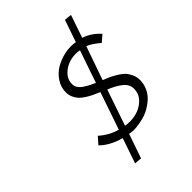

<svg xmlns="http://www.w3.org/2000/svg" viewBox="-246 -865 1091 1091"><g transform="rotate(-45 300.0 -319.5)"><path d="M230 111.8 186 107.9 237.8 -43Q157.2 -65.4 110.8 -111.8L147 -152.8Q196.3 -108.9 255.9 -92.8L333 -317.9Q307.6 -328.6 290.8 -336.7Q273.9 -344.7 253.7 -357.7Q233.4 -370.6 221.4 -383.8Q209.5 -397 201.2 -415.5Q192.9 -434.1 192.9 -455.1Q192.9 -496.6 216.1 -531.5Q239.3 -566.4 274.9 -586.9Q310.5 -607.4 353.3 -616Q396 -624.5 435.1 -617.2L481 -751L524.9 -746.1L478 -608.9Q532.2 -591.8 575.2 -543.9L536.1 -509.8Q490.2 -548.8 460.9 -559.1L390.1 -356.9Q416.5 -346.7 435.1 -337.9Q453.6 -329.1 475.3 -315.4Q497.1 -301.8 510 -287.1Q522.9 -272.5 532 -251.7Q541 -231 541 -207Q541 -175.8 528.6 -147.9Q516.1 -120.1 495.6 -100.3Q475.1 -80.6 448.2 -64.9Q421.4 -49.3 392.3 -42Q363.3 -34.7 334.5 -31.7Q305.7 -28.8 280.8 -35.2ZM352.1 -373 418.9 -567.9Q383.3 -575.7 344.7 -565.7Q306.2 -555.7 278.6 -528.3Q251 -501 251 -463.9Q251 -435.1 276.9 -414.8Q302.7 -394.5 352.1 -373ZM296.9 -84Q337.4 -76.2 379.4 -85.9Q421.4 -95.7 451.7 -125Q481.9 -154.3 481.9 -196.8Q481.9 -230.5 452.6 -254.9Q423.3 -279.3 371.1 -300.8Z"/></g></svg>

Font: Office Code Pro Light Italic
Style: Regular
Weight: 300
Italic angle: -9°
Designer: Nathan Rutzky & Paul D. Hunt
Foundry: Adobe Systems Incorporated
Version: Version 1.004;PS 001.004;hotconv 1.0.70;makeotf.lib2.5.58329